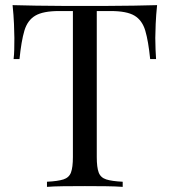

<svg xmlns="http://www.w3.org/2000/svg" viewBox="-20 -728 661 748"><path d="M592 -708Q588 -670 586.5 -634.5Q585 -599 585 -580Q585 -556 586 -535Q587 -514 588 -498H565Q558 -568 546 -608.5Q534 -649 504 -667Q474 -685 411 -685H357V-116Q357 -76 364.5 -56Q372 -36 394 -29Q416 -22 458 -20V0Q432 -2 392 -2.5Q352 -3 311 -3Q266 -3 226.5 -2.5Q187 -2 163 0V-20Q205 -22 227 -29Q249 -36 256.5 -56Q264 -76 264 -116V-685H210Q148 -685 117.5 -667Q87 -649 75 -608.5Q63 -568 56 -498H33Q35 -514 35.5 -535Q36 -556 36 -580Q36 -599 34.5 -634.5Q33 -670 29 -708Q71 -707 120.5 -706Q170 -705 220 -705Q270 -705 311 -705Q352 -705 401.5 -705Q451 -705 501 -706Q551 -707 592 -708Z"/></svg>

Font: Playfair Display
Style: Regular
Weight: 400
Designer: Claus Eggers Sørensen
Foundry: Claus Eggers Sørensen
Version: Version 1.203